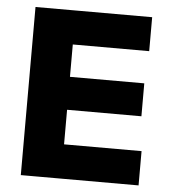

<svg xmlns="http://www.w3.org/2000/svg" viewBox="-48 -683 643 727"><g transform="rotate(5 273.0 -319.5)"><path d="M57.8 0V-639H210.8V0ZM103.3 0V-130.3H505.4V0ZM147.5 -261.7V-386.9H493.3V-261.7ZM103.1 -509.9V-639H501.2V-509.9Z"/></g></svg>

Font: Anek Tamil Medium
Style: Regular
Weight: 500
Designer: Aadarsh Rajan (Tamil), Yesha Goshar (Latin)
Foundry: Ek Type
Version: Version 1.003